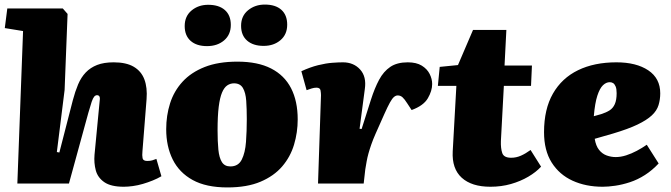

<svg xmlns="http://www.w3.org/2000/svg" viewBox="-20 -804 2941 841"><path d="M687 -32Q670 -22 649 -13.5Q628 -5 606 1.5Q584 8 562 11Q540 14 522 14Q466 14 437 -6Q408 -26 399.5 -58Q391 -90 394 -126L416 -356Q419 -374 416 -380.5Q413 -387 405 -387Q398 -387 392.5 -380.5Q387 -374 381.5 -358Q376 -342 367 -310L282 0H56L81 -668L1 -681L12 -767H255L276 -743L263 -410L229 -138L240 -136L299 -365Q309 -403 322 -434Q335 -465 355.5 -486.5Q376 -508 405.5 -519.5Q435 -531 478 -531Q533 -531 566 -511.5Q599 -492 612.5 -456Q626 -420 622 -370L604 -142Q602 -123 604.5 -111Q607 -99 625 -99Q638 -99 646.5 -101.5Q655 -104 665 -108Z M976 17Q883 17 824 -15.5Q765 -48 736.5 -105.5Q708 -163 708 -238Q708 -298 725 -351.5Q742 -405 779.5 -446Q817 -487 876.5 -510.5Q936 -534 1020 -534Q1109 -534 1167.5 -504Q1226 -474 1255 -417.5Q1284 -361 1284 -281Q1284 -224 1268 -170.5Q1252 -117 1216 -75Q1180 -33 1121 -8Q1062 17 976 17ZM989 -75Q1024 -75 1039 -105Q1054 -135 1057.5 -182.5Q1061 -230 1061 -282Q1061 -327 1058.5 -362.5Q1056 -398 1044 -418.5Q1032 -439 1005 -439Q989 -439 975.5 -430Q962 -421 952.5 -398.5Q943 -376 938 -336Q933 -296 933 -233Q933 -184 936.5 -148.5Q940 -113 952 -94Q964 -75 989 -75ZM789 -690Q789 -733 819 -758Q849 -783 892 -783Q939 -783 965 -760Q991 -737 991 -695Q991 -652 961.5 -627Q932 -602 887 -602Q841 -602 815 -625Q789 -648 789 -690ZM1036 -691Q1036 -734 1066.5 -759Q1097 -784 1140 -784Q1187 -784 1212.5 -761Q1238 -738 1238 -696Q1238 -653 1208.5 -628Q1179 -603 1135 -603Q1089 -603 1062.5 -626Q1036 -649 1036 -691Z M1386 -387Q1386 -396 1384 -408Q1382 -420 1366 -420Q1356 -420 1345 -416.5Q1334 -413 1323 -409L1300 -492Q1339 -510 1373.5 -518.5Q1408 -527 1436 -529Q1464 -531 1482 -531Q1529 -531 1557.5 -499.5Q1586 -468 1578 -414L1555 -240L1564 -239L1605 -368Q1621 -418 1640.5 -454.5Q1660 -491 1689.5 -511Q1719 -531 1766 -531Q1804 -531 1827.5 -516.5Q1851 -502 1862 -480Q1873 -458 1873 -436Q1873 -406 1854 -373.5Q1835 -341 1783 -322L1764 -351Q1752 -370 1743 -378Q1734 -386 1722 -386Q1714 -386 1706 -379.5Q1698 -373 1688 -355Q1678 -337 1663.5 -304.5Q1649 -272 1625 -218Q1614 -193 1606.5 -171.5Q1599 -150 1594 -132Q1589 -114 1586 -97Q1583 -80 1580 -62L1573 0H1373Z M1906 -511 1986 -519 2052 -673H2198L2190 -517H2310L2306 -428H2187L2174 -186Q2173 -154 2180 -133.5Q2187 -113 2219 -113Q2241 -113 2261.5 -122Q2282 -131 2304 -147L2350 -74Q2328 -50 2294 -30Q2260 -10 2218 2Q2176 14 2128 14Q2046 14 2002.5 -25.5Q1959 -65 1963 -141L1979 -428H1898Z M2680 -531Q2767 -531 2819.5 -496Q2872 -461 2872 -395Q2872 -368 2864.5 -343.5Q2857 -319 2835 -298.5Q2813 -278 2772.5 -258.5Q2732 -239 2665 -219L2585 -196Q2590 -165 2604 -147.5Q2618 -130 2637.5 -123Q2657 -116 2677 -116Q2699 -116 2722.5 -123.5Q2746 -131 2769.5 -143.5Q2793 -156 2813 -170L2865 -88Q2837 -58 2805 -37.5Q2773 -17 2739.5 -6Q2706 5 2675 9.5Q2644 14 2620 14Q2546 14 2488 -12.5Q2430 -39 2396.5 -92Q2363 -145 2363 -225Q2363 -326 2402 -394Q2441 -462 2512 -496.5Q2583 -531 2680 -531ZM2681 -396Q2681 -415 2676.5 -425.5Q2672 -436 2665.5 -440Q2659 -444 2651 -444Q2635 -444 2621 -430.5Q2607 -417 2596.5 -385Q2586 -353 2581 -295L2613 -304Q2635 -311 2650 -320.5Q2665 -330 2673 -348Q2681 -366 2681 -396Z"/></svg>

Font: Literata Black
Style: Italic
Weight: 900
Italic angle: -2°
Designer: Latin by Veronika Burian and Jose Scaglione. Greek by Irene Vlachou. Cyrillic by Vera Evstafieva
Foundry: TypeTogether
Version: Version 3.002